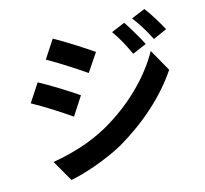

<svg xmlns="http://www.w3.org/2000/svg" viewBox="-120 -956 1218 1142"><g transform="rotate(-15 488.5 -385.0)"><path d="M66 -453C133 -417 237 -350 294 -310L367 -422C316 -458 206 -527 138 -563ZM107 -81 182 50C270 34 414 -16 516 -73C679 -168 821 -294 913 -433L836 -569C757 -426 617 -289 447 -194C339 -134 219 -100 107 -81ZM220 -681C286 -644 390 -577 446 -538L520 -648C468 -684 358 -755 292 -791ZM643 -737C679 -686 702 -643 731 -580L818 -617C795 -663 755 -730 727 -772ZM779 -785C816 -735 841 -696 873 -633L958 -671C934 -715 895 -780 864 -820Z"/></g></svg>

Font: GenEiGothic-pro-Regular
Style: Bold
Weight: 700
Designer: Ryoko NISHIZUKA (kana & ideographs); Paul D. Hunt (Latin, Greek & Cyrillic); Wenlong ZHANG (bopomofo); Sandoll Communica
Foundry: Adobe Systems Incorporated; o_tamon
Version: Version 1.000.140830